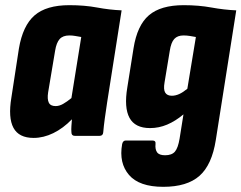

<svg xmlns="http://www.w3.org/2000/svg" viewBox="-20 -525 933 742"><path d="M110 8Q53 8 32 -31Q11 -70 24 -148L53 -337Q68 -426 113.5 -465.5Q159 -505 248 -505Q307 -505 355 -496Q403 -487 450 -485L394 -129Q389 -96 385 -67Q381 -38 379 -14Q378 0 365 0H269Q256 0 256 -14Q255 -25 256 -38Q257 -51 258 -64Q224 -29 186 -10.5Q148 8 110 8ZM195 -115Q209 -115 224 -123.5Q239 -132 256 -146L294 -382Q282 -384 271 -386Q260 -388 248 -388Q223 -388 210.5 -374Q198 -360 193 -329L166 -168Q162 -142 168.5 -128.5Q175 -115 195 -115Z M690 -505Q748 -505 797 -496Q846 -487 893 -485L814 16Q799 112 751 154.5Q703 197 611 197Q518 197 478.5 151Q439 105 452 32Q455 18 466 18H569Q583 18 581 32Q579 52 587 63.5Q595 75 618 75Q644 75 656 61Q668 47 674 11L689 -83Q658 -57 626 -43.5Q594 -30 560 -30Q502 -30 480.5 -69.5Q459 -109 472 -187L496 -338Q510 -427 555.5 -466Q601 -505 690 -505ZM644 -155Q658 -155 672.5 -161.5Q687 -168 704 -182L737 -382Q726 -384 714 -386Q702 -388 689 -388Q666 -388 653.5 -374.5Q641 -361 636 -328L616 -207Q611 -179 618.5 -167Q626 -155 644 -155Z"/></svg>

Font: Sofia Sans Condensed Black
Style: Italic
Weight: 900
Italic angle: -9°
Version: Version 4.100